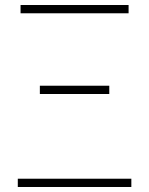

<svg xmlns="http://www.w3.org/2000/svg" viewBox="-20 -746 594 766"><path d="M51 -33H504V0H51ZM139 -404H416V-371H139ZM62 -726H493V-693H62Z"/></svg>

Font: Noto Sans CJK TC Thin
Style: Regular
Weight: 250
Designer: Ryoko NISHIZUKA ???? (kana & ideographs); Paul D. Hunt (Latin, Greek & Cyrillic); Wenlong ZHANG ??? (bopomofo); Sandoll 
Foundry: Adobe Systems Incorporated
Version: Version 1.004 January 19, 2016